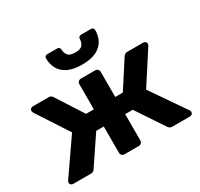

<svg xmlns="http://www.w3.org/2000/svg" viewBox="-155 -944 1193 1143"><g transform="rotate(-30 442.0 -373.0)"><path d="M41 0Q32 0 26 -5.5Q20 -11 20 -19Q20 -25 24 -32L188 -269L46 -487Q45 -490 43.5 -494Q42 -498 42 -501Q42 -509 48 -514.5Q54 -520 63 -520H172Q183 -520 189.5 -515Q196 -510 199 -504L315 -323H369V-495Q369 -506 376 -513Q383 -520 394 -520H492Q502 -520 509 -513Q516 -506 516 -495V-323H568L685 -504Q689 -510 695.5 -515Q702 -520 713 -520H821Q830 -520 836.5 -514.5Q843 -509 843 -501Q843 -498 841.5 -494Q840 -490 838 -487L697 -269L860 -32Q864 -26 864 -19Q864 -11 858 -5.5Q852 0 843 0H723Q710 0 703.5 -5.5Q697 -11 694 -16L568 -205H516V-25Q516 -14 509 -7Q502 0 492 0H394Q383 0 376 -7Q369 -14 369 -25V-205H317L190 -16Q188 -11 181 -5.5Q174 0 162 0ZM443 -588Q382 -588 344.5 -607Q307 -626 290.5 -657.5Q274 -689 274 -727Q274 -735 278.5 -740.5Q283 -746 293 -746H361Q370 -746 375 -740.5Q380 -735 380 -727Q380 -705 393 -688Q406 -671 443 -671Q481 -671 493.5 -688Q506 -705 506 -727Q506 -735 511 -740.5Q516 -746 525 -746H593Q602 -746 607 -740.5Q612 -735 612 -727Q612 -689 595.5 -657.5Q579 -626 542 -607Q505 -588 443 -588Z"/></g></svg>

Font: Rubik SemiBold
Style: Regular
Weight: 600
Designer: Hubert and Fischer
Foundry: Hubert and Fischer
Version: Version 2.300;gftools[0.9.30]